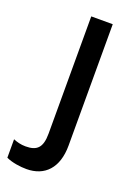

<svg xmlns="http://www.w3.org/2000/svg" viewBox="-171 -577 587 831"><g transform="rotate(20 122.5 -161.5)"><path d="M62 197C146 197 199 142 199 39V-520H100V20C100 86 76 106 25 106C3 106 -15 101 -32 94V179C-4 192 34 197 62 197Z"/></g></svg>

Font: Fixel Text Medium
Style: Regular
Weight: 500
Width: 4
Designer: AlfaBravo + MacPaw
Foundry: Kyrylo Tkachov, Marchela Mozhyna, Serhii Makarenko, Maria Weinstein, Zakhar Kryvoshyya
Version: Version 1.211